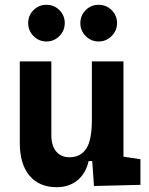

<svg xmlns="http://www.w3.org/2000/svg" viewBox="-20 -775 626 805"><path d="M217.8 9.8Q144 9.8 103.5 -38.8Q63 -87.4 63 -175.8V-517.6H195.3V-208.5Q195.3 -164.1 215.6 -139.9Q235.8 -115.7 271.5 -115.7Q317.9 -115.7 341.6 -151.6Q365.2 -187.5 365.2 -272V-517.6H497.6V-118.2L568.8 -107.4V0L374 4.9L366.7 -99.6H351.6Q339.4 -46.9 304.2 -18.6Q269 9.8 217.8 9.8ZM393.6 -601.1Q361.8 -601.1 339.4 -623.8Q316.9 -646.5 316.9 -678.2Q316.9 -710.4 339.4 -732.7Q361.8 -754.9 393.6 -754.9Q425.3 -754.9 448 -732.7Q470.7 -710.4 470.7 -678.2Q470.7 -646.5 448 -623.8Q425.3 -601.1 393.6 -601.1ZM174.8 -601.1Q143.1 -601.1 120.6 -623.8Q98.1 -646.5 98.1 -678.2Q98.1 -710.4 120.6 -732.7Q143.1 -754.9 174.8 -754.9Q206.5 -754.9 229 -732.7Q251.5 -710.4 251.5 -678.2Q251.5 -646.5 229 -623.8Q206.5 -601.1 174.8 -601.1Z"/></svg>

Font: Cascadia Mono
Style: Bold
Weight: 700
Monospace: yes
Designer: Aaron Bell
Foundry: Saja Typeworks
Version: Version 2404.023; ttfautohint (v1.8.4)